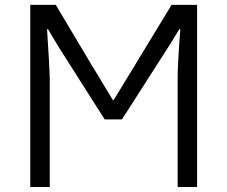

<svg xmlns="http://www.w3.org/2000/svg" viewBox="-20 -751 913 771"><path d="M101.6 0V-731.4H204.1L350.6 -485.4Q366.2 -460.9 394.5 -413.1Q422.9 -365.2 433.6 -348.6H435.5Q450.2 -371.1 479 -418.9Q507.8 -466.8 519.5 -485.4L668.9 -731.4H771.5V0H693.4V-439.5Q693.4 -494.1 704.1 -633.8H700.2L661.1 -570.3L469.7 -271.5H400.4L212.9 -566.4L172.9 -633.8H168.9Q178.7 -487.3 179.7 -433.6V0Z"/></svg>

Font: Gothic A1
Style: Regular
Weight: 400
Designer: HanYang I&C Co.,Ltd.
Foundry: HanYang I&C Co.,Ltd.
Version: Version 2.50